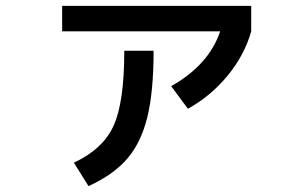

<svg xmlns="http://www.w3.org/2000/svg" viewBox="-20 -592 1040 655"><path d="M192 -485V-572H837V-485Q814 -404 756.5 -334Q699 -264 621 -221L564 -298Q693 -371 731 -485ZM232 -37Q331 -83 367.5 -163Q404 -243 404 -419H504Q504 -279 482.5 -192Q461 -105 414 -50.5Q367 4 282 43Z"/></svg>

Font: Mplus 1p Medium
Style: Regular
Weight: 500
Version: Version 1.061